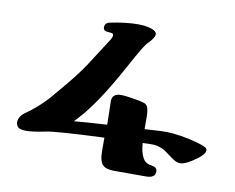

<svg xmlns="http://www.w3.org/2000/svg" viewBox="-71 -716 992 812"><g transform="rotate(10 425.0 -310.0)"><path d="M830 -160C819 -167 793 -175 754 -184C707 -194 666 -198 632 -196L563 -192V-241C563 -270 559 -289 550 -296C545 -301 529 -305 500 -310C472 -315 452 -317 440 -317C414 -317 401 -305 402 -281C403 -238 404 -205 404 -183C339 -179 292 -176 263 -173C279 -190 292 -205 303 -218C318 -237 367 -296 447 -444C482 -509 504 -546 515 -555C532 -572 540 -585 540 -595C540 -608 523 -617 490 -622C482 -623 472 -624 461 -624C423 -624 383 -619 340 -610C326 -607 319 -599 319 -587C319 -557 363 -580 363 -559C363 -554 360 -546 354 -537L280 -422C261 -393 237 -361 208 -326L144 -250C117 -221 88 -195 56 -173C37 -160 27 -145 27 -127C27 -121 29 -116 32 -111C37 -102 51 -98 72 -98C91 -98 118 -102 152 -109C176 -115 259 -121 402 -127V-72C402 -41 407 -21 418 -10C427 -1 443 4 466 4H603C630 4 643 -5 643 -24C643 -36 636 -43 622 -45C606 -47 594 -52 587 -61C576 -74 568 -98 565 -133C584 -134 597 -134 606 -134C631 -134 655 -125 676 -108C701 -89 716 -79 723 -78C728 -77 732 -76 736 -76C752 -76 776 -88 807 -111C826 -125 836 -138 836 -149C836 -154 834 -157 830 -160Z"/></g></svg>

Font: GFS Jackson
Style: Regular
Weight: 400
Designer: George Matthiopoulos
Foundry: George Matthiopoulos
Version: Version 1.0